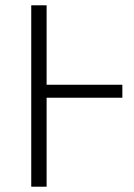

<svg xmlns="http://www.w3.org/2000/svg" viewBox="-20 -705 506 725"><path d="M156 -336V0H98V-685H156V-385H442V-336Z"/></svg>

Font: Fira Sans Condensed Light
Style: Regular
Weight: 300
Width: 3
Designer: bBox Type GmbH & Carrois Corporate GbR & Edenspiekermann AG
Foundry: bBox Type GmbH & Carrois Corporate GbR & Edenspiekermann AG
Version: Version 4.301